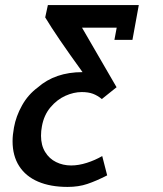

<svg xmlns="http://www.w3.org/2000/svg" viewBox="-20 -570 640 756"><path d="M29.5 -14Q29.5 -38 35 -68Q43 -112.5 66.8 -155Q90.5 -197.5 128.5 -225.5Q197 -286 305 -286Q201 -429.5 158 -501.5L168.5 -550H526.5L501.5 -413H430.5L439.5 -461H303L439 -226.5L381 -180Q364 -194 345.8 -200.8Q327.5 -207.5 302 -207.5Q270.5 -207.5 237.5 -192.8Q204.5 -178 178.8 -147.5Q153 -117 145 -72.5Q141.5 -54.5 141.5 -35.5Q141.5 2 157.8 28.5Q174 55 201 68.2Q228 81.5 260 81.5Q289.5 81.5 321.8 71.2Q354 61 382.5 44.5Q384 52.5 393 85.5Q396.5 98 402 120.5Q359 142.5 324.2 154.2Q289.5 166 246 166Q178.5 166 130 145.2Q81.5 124.5 55.5 84Q29.5 43.5 29.5 -14Z"/></svg>

Font: JuliaMono Medium
Style: Italic
Weight: 500
Italic angle: -9°
Monospace: yes
Designer: cormullion
Foundry: corm
Version: Version 0.054; ttfautohint (v1.8.4)